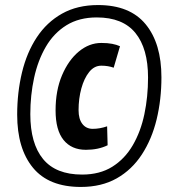

<svg xmlns="http://www.w3.org/2000/svg" viewBox="-20 -730 683 760"><path d="M300 10Q173 10 110.5 -66Q48 -142 48 -276Q48 -364 67 -443Q86 -522 125.5 -582Q165 -642 225.5 -676Q286 -710 368 -710Q494 -710 556.5 -634Q619 -558 619 -424Q619 -336 600 -257.5Q581 -179 541.5 -118.5Q502 -58 442 -24Q382 10 300 10ZM305 -39Q375 -39 424.5 -70Q474 -101 505.5 -155Q537 -209 551.5 -278Q566 -347 566 -423Q566 -538 516 -599.5Q466 -661 363 -661Q293 -661 243 -630Q193 -599 161.5 -545Q130 -491 115 -422Q100 -353 100 -278Q100 -162 150.5 -100.5Q201 -39 305 -39ZM320 -137Q263 -137 231.5 -176Q200 -215 200 -293Q200 -372 225.5 -432Q251 -492 292 -526Q333 -560 381 -560Q406 -560 424 -556.5Q442 -553 455 -547L430 -462Q408 -470 381 -470Q353 -470 333 -445Q313 -420 302 -380Q291 -340 291 -294Q291 -259 306 -239.5Q321 -220 347 -220Q375 -220 404 -230L406 -155Q369 -137 320 -137Z"/></svg>

Font: Georama SemiCondensed
Style: Bold Italic
Weight: 700
Width: 4
Italic angle: -9°
Designer: Jean-Baptiste Levee
Foundry: Production Type
Version: Version 1.000